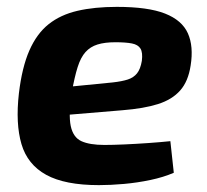

<svg xmlns="http://www.w3.org/2000/svg" viewBox="-20 -527 604 559"><path d="M320 -507Q411 -507 460.5 -487.5Q510 -468 527 -430Q544 -392 535 -336Q528 -290 504.5 -263.5Q481 -237 440 -224Q399 -211 336 -206L84 -185L95 -266L308 -287Q335 -290 352 -295.5Q369 -301 379 -313.5Q389 -326 393 -350Q396 -374 389 -385.5Q382 -397 364 -400.5Q346 -404 316 -404Q285 -404 264 -397.5Q243 -391 229 -375.5Q215 -360 206 -331.5Q197 -303 189 -258Q179 -193 186 -160Q193 -127 217 -116Q241 -105 284 -105Q308 -105 342 -106.5Q376 -108 411.5 -110.5Q447 -113 476 -116L486 -24Q456 -11 418 -3Q380 5 341 8.5Q302 12 268 12Q169 12 114.5 -18Q60 -48 42.5 -107.5Q25 -167 35 -255Q44 -331 65.5 -380Q87 -429 121.5 -456.5Q156 -484 205.5 -495.5Q255 -507 320 -507Z"/></svg>

Font: Exo 2
Style: Bold Italic
Weight: 700
Italic angle: -8°
Designer: Natanael Gama
Foundry: Natanael Gama
Version: Version 2.010